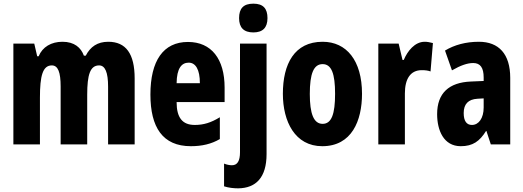

<svg xmlns="http://www.w3.org/2000/svg" viewBox="-20 -788 2857 1048"><path d="M571 -560C512 -560 473 -533 448 -484H438C422 -528 386 -560 321 -560C260 -560 212 -532 191 -481H183L167 -550H53V0H198V-255C198 -374 213 -431 263 -431C297 -431 311 -393 311 -316V0H456V-271C456 -380 472 -431 521 -431C554 -431 570 -393 570 -315V0H715V-360C715 -495 667 -560 571 -560Z M1006 -559C871 -559 801 -456 801 -272C801 -94 867 10 1022 10C1082 10 1134 -2 1180 -29V-148C1131 -118 1091 -106 1043 -106C976 -106 944 -145 944 -231H1206V-310C1206 -466 1134 -559 1006 -559ZM1010 -446C1048 -446 1071 -408 1071 -334H944C945 -415 971 -446 1010 -446Z M1285 -689C1285 -637 1311 -611 1363 -611C1414 -611 1440 -637 1440 -689C1440 -741 1417 -768 1363 -768C1309 -768 1285 -742 1285 -689ZM1280 240C1377 239 1435 181 1435 53V-550H1290V43C1290 90 1276 114 1246 114C1233 114 1218 111 1203 105V229C1228 237 1255 240 1280 240Z M1956 -276C1956 -458 1871 -560 1741 -560C1587 -560 1524 -439 1524 -276C1524 -125 1590 10 1739 10C1900 10 1956 -129 1956 -276ZM1671 -275C1671 -386 1692 -438 1741 -438C1790 -438 1809 -385 1809 -276C1809 -166 1790 -112 1741 -112C1692 -112 1671 -168 1671 -275Z M2298 -560C2244 -560 2204 -509 2184 -461H2177L2156 -550H2045V0H2190V-278C2190 -357 2220 -405 2282 -405C2302 -405 2317 -403 2330 -398L2343 -553C2324 -558 2311 -560 2298 -560Z M2594 -560C2523 -560 2460 -543 2409 -512L2447 -404C2494 -431 2531 -444 2563 -444C2602 -444 2620 -418 2620 -365V-346L2550 -343C2431 -338 2366 -280 2366 -165C2366 -76 2402 10 2495 10C2561 10 2598 -17 2633 -73H2635L2659 0H2765V-363C2765 -494 2702 -560 2594 -560ZM2586 -249 2620 -251V-201C2620 -143 2593 -106 2556 -106C2527 -106 2511 -127 2511 -171C2511 -220 2536 -246 2586 -249Z"/></svg>

Font: Noto Sans Georgian ExtraCondensed ExtraBold
Style: Regular
Weight: 800
Width: 2
Designer: Monotype Design Team, Akaki Razmadze
Foundry: Google LLC
Version: Version 2.005